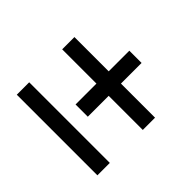

<svg xmlns="http://www.w3.org/2000/svg" viewBox="-109 -740 842 842"><g transform="rotate(45 312.5 -319.0)"><path d="M562.5 -434.5V-358.5H351V-229H275V-358.5H62.5V-434.5H275V-562.5H351V-434.5ZM62.5 -154H562.5V-77H62.5Z"/></g></svg>

Font: Russisch Sans Medium
Style: Regular
Weight: 500
Width: 4
Designer: Michael Sharanda (font) & Cristiano Sobral (main changes)
Foundry: Michael Sharanda
Version: Version 2.00;September 8, 2020;FontCreator 13.0.0.2681 64-bi